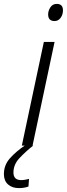

<svg xmlns="http://www.w3.org/2000/svg" viewBox="-92 -747 343 985"><path d="M188 -639Q155 -639 155 -673Q155 -692 166.5 -709.5Q178 -727 199 -727Q231 -727 231 -694Q231 -672 219 -655.5Q207 -639 188 -639ZM20 0 133 -532H188L75 0ZM5 218Q-30 218 -51 199Q-72 180 -72 146Q-72 100 -41 65Q-10 30 39 -3L78 0Q39 31 8 64Q-23 97 -23 138Q-23 177 17 177Q27 177 37.5 175Q48 173 57 171L54 210Q32 218 5 218Z"/></svg>

Font: Noto Sans SemiCondensed Light
Style: Italic
Weight: 300
Width: 4
Italic angle: -12°
Designer: Monotype Design Team
Foundry: Monotype Imaging Inc.
Version: Version 2.013; ttfautohint (v1.8.4.7-5d5b)